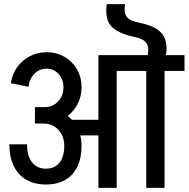

<svg xmlns="http://www.w3.org/2000/svg" viewBox="-20 -903 907 923"><path d="M285 -483Q285 -522 261.5 -547.5Q238 -573 203 -573V-652Q251 -652 289.5 -630Q328 -608 350 -570Q372 -532 372 -483ZM117 -486 32 -503Q39 -547 62.5 -580Q86 -613 123 -632.5Q160 -652 204 -652V-573Q170 -573 145.5 -548.5Q121 -524 117 -486ZM301 -252V-327H520V-252ZM289 -201Q289 -248 261 -278.5Q233 -309 190 -309V-385Q243 -385 284 -361Q325 -337 348.5 -295.5Q372 -254 372 -201ZM201 -16Q118 -16 71.5 -67Q25 -118 25 -209H110Q110 -154 134 -123Q158 -92 201 -92ZM200 -16V-92Q243 -92 266 -121Q289 -150 289 -202H372Q372 -144 352 -102Q332 -60 293.5 -38Q255 -16 200 -16ZM148 -309V-388H196V-309ZM195 -309V-388Q234 -388 259.5 -415.5Q285 -443 285 -484H372Q372 -435 349 -395.5Q326 -356 286 -332.5Q246 -309 195 -309ZM453 0V-638H541V0ZM480 -562V-638H637V-562ZM683 0V-626H771V0ZM587 -562V-638H867V-562ZM690 -638Q698 -676 683.5 -696.5Q669 -717 627 -725L644 -795Q701 -784 732 -764.5Q763 -745 774 -714Q785 -683 778 -638ZM627 -725Q572 -737 540 -756.5Q508 -776 497.5 -806.5Q487 -837 493 -883H581Q574 -844 588.5 -823.5Q603 -803 644 -795Z"/></svg>

Font: Akshar Light
Style: Regular
Weight: 400
Version: Version 1.100